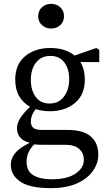

<svg xmlns="http://www.w3.org/2000/svg" viewBox="-20 -737 558 996"><path d="M237 -200Q285 -200 312 -236Q339 -272 339 -327Q339 -380 313.5 -413.5Q288 -447 241 -447Q194 -447 167 -412.5Q140 -378 140 -323Q140 -268 165.5 -234Q191 -200 237 -200ZM239 -160Q200 -160 165 -171Q140 -139 140 -107Q140 -87 151.5 -75Q163 -63 198 -63H329Q412 -63 451 -29Q490 5 490 66Q490 109 462.5 149Q435 189 380 214Q325 239 243 239Q134 239 85 205Q36 171 36 118Q36 86 57.5 58.5Q79 31 134 4Q68 -14 68 -72Q68 -96 83.5 -122Q99 -148 136 -183Q100 -203 79.5 -238Q59 -273 59 -324Q59 -403 110.5 -445.5Q162 -488 240 -488Q319 -488 367 -449L480 -488L495 -478V-415H397Q420 -378 420 -324Q420 -245 368.5 -202.5Q317 -160 239 -160ZM118 102Q118 151 153 172Q188 193 247 193Q329 193 372 163.5Q415 134 415 92Q415 59 392 36.5Q369 14 315 14H198Q188 14 177.5 13.5Q167 13 157 12Q136 34 127 55.5Q118 77 118 102ZM245 -589Q217 -589 197.5 -607Q178 -625 178 -653Q178 -681 197.5 -699Q217 -717 245 -717Q274 -717 293 -699Q312 -681 312 -653Q312 -625 293 -607Q274 -589 245 -589Z"/></svg>

Font: Source Serif Pro
Style: Regular
Weight: 400
Designer: Frank Grießhammer
Foundry: Adobe Systems Incorporated
Version: Version 3.001;hotconv 1.0.111;makeotfexe 2.5.65597